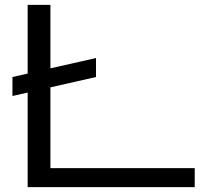

<svg xmlns="http://www.w3.org/2000/svg" viewBox="-20 -770 852 790"><path d="M93.8 0V-389.2L31.2 -375V-453.1L93.8 -467.3V-750H187.5V-488.8L375 -531.2V-453.1L187.5 -410.6V-78.1H781.2V0Z"/></svg>

Font: Michroma
Style: Regular
Weight: 400
Designer: Vernon Adams
Foundry: Vernon Adams
Version: Version 1.100; ttfautohint (v1.8.4.7-5d5b);gftools[0.9.29]